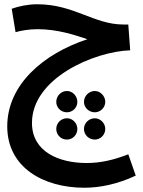

<svg xmlns="http://www.w3.org/2000/svg" viewBox="-20 -488 671 901"><path d="M376 393C446 393 531 377 617 336L582 236C514 263 450 277 387 277C256 277 130 224 130 89C130 -121 421 -246 591 -252L582 -373H559C421 -373 327 -468 155 -468C112 -468 69 -459 35 -447L53 -337C81 -345 117 -351 157 -351C248 -351 328 -325 390 -304C184 -236 14 -91 14 105C14 298 184 393 376 393ZM294 39C321 39 343 17 343 -10C343 -37 321 -61 294 -61C266 -61 244 -37 244 -10C244 17 266 39 294 39ZM425 39C451 39 474 17 474 -10C474 -37 451 -61 425 -61C397 -61 374 -37 374 -10C374 17 397 39 425 39ZM294 167C321 167 343 145 343 117C343 90 321 67 294 67C266 67 244 90 244 117C244 145 266 167 294 167ZM425 167C451 167 474 145 474 117C474 90 451 67 425 67C397 67 374 90 374 117C374 145 397 167 425 167Z"/></svg>

Font: Noto Sans Arabic SemCond SemBd
Style: Regular
Weight: 600
Width: 4
Designer: Monotype Design Team, Nadine Chahine, Nizar Qandah and Khaled Hosny
Foundry: Monotype Imaging Inc.
Version: Version 2.012